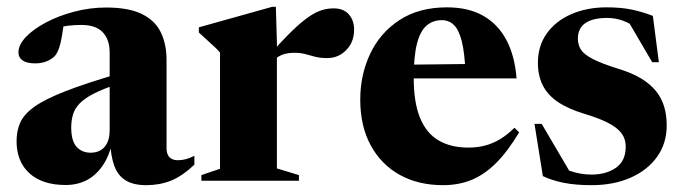

<svg xmlns="http://www.w3.org/2000/svg" viewBox="-20 -529 2000 562"><path d="M324 -312.5V-283Q281 -268.5 254.2 -254.8Q227.5 -241 213.2 -226.2Q199 -211.5 193.8 -194.2Q188.5 -177 188.5 -155.5Q188.5 -116.5 204.2 -99.2Q220 -82 245.5 -82Q262 -82 274.5 -89.2Q287 -96.5 294 -111.2Q301 -126 301 -148.5V-375.5Q301 -413 280.8 -434.5Q260.5 -456 218.5 -456Q197.5 -456 179.5 -453.8Q161.5 -451.5 148.5 -447.5L169 -478Q165 -445 161.2 -423.2Q157.5 -401.5 153 -388.5Q148.5 -375.5 142.5 -367.5Q134 -357 118.2 -350.2Q102.5 -343.5 83.5 -343.5Q58.5 -343.5 46.2 -352Q34 -360.5 34 -375.5Q34 -398 56 -421Q78 -444 115 -463.5Q152 -483 197.8 -495Q243.5 -507 291 -507Q356 -507 394.8 -488.2Q433.5 -469.5 450.5 -434.8Q467.5 -400 467.5 -353V-96Q467.5 -83.5 471.5 -75.5Q475.5 -67.5 483 -63.8Q490.5 -60 500.5 -60Q512.5 -60 524.5 -63.2Q536.5 -66.5 549 -73V-47Q513.5 -13.5 480.5 -0.2Q447.5 13 408 13Q370.5 13 347.8 -1Q325 -15 314.5 -43.8Q304 -72.5 302.5 -116L309 -112.5Q299 -70.5 279.5 -42.8Q260 -15 233 -1.2Q206 12.5 172 12.5Q104 12.5 66.2 -21.8Q28.5 -56 28.5 -116Q28.5 -146.5 39.5 -170.8Q50.5 -195 81 -216.8Q111.5 -238.5 170.2 -261.5Q229 -284.5 324 -312.5Z M956.5 -504.5Q985.5 -504.5 1001 -487Q1016.5 -469.5 1016.5 -442Q1016.5 -406 993.5 -382.5Q970.5 -359 938 -359Q917 -359 902 -363Q887 -367 873.2 -370.8Q859.5 -374.5 840.5 -374.5Q826.5 -374.5 814.8 -371.5Q803 -368.5 792.8 -361.8Q782.5 -355 771.5 -344.5L769 -368.5Q807.5 -412 835.2 -438.8Q863 -465.5 883.8 -479.8Q904.5 -494 921.8 -499.2Q939 -504.5 956.5 -504.5ZM790.5 -405V-36L855 -16.5V0H569.5V-16.5L624 -35V-375Q617.5 -383 609.8 -390.2Q602 -397.5 590.8 -407.5Q579.5 -417.5 562 -434V-449L776.5 -509H787.5Z M1288.5 -507.5Q1351 -507.5 1394.5 -482.8Q1438 -458 1462.5 -411.5Q1487 -365 1492 -299.5H1158.5V-339.5L1419 -342.5L1342.5 -317.5Q1340 -374.5 1331.8 -407.8Q1323.5 -441 1309 -455.5Q1294.5 -470 1273 -470Q1247.5 -470 1229 -454.5Q1210.5 -439 1200.8 -402.2Q1191 -365.5 1191 -301Q1191 -229 1209.5 -184Q1228 -139 1263.8 -118Q1299.5 -97 1351 -97Q1377 -97 1399.2 -102.8Q1421.5 -108.5 1443 -121.2Q1464.5 -134 1486 -155L1499.5 -141.5Q1466 -85.5 1431.8 -51.5Q1397.5 -17.5 1359.8 -2.2Q1322 13 1277 13Q1204.5 13 1150 -17.2Q1095.5 -47.5 1065 -103.8Q1034.5 -160 1034.5 -237.5Q1034.5 -310 1063.5 -371.5Q1092.5 -433 1149.2 -470.2Q1206 -507.5 1288.5 -507.5Z M1755.5 -507.5Q1797 -507.5 1827.8 -501.2Q1858.5 -495 1891 -482.5L1908.5 -347H1889L1811.5 -479.5L1856 -436.5Q1830.5 -458 1806.8 -467.2Q1783 -476.5 1757 -476.5Q1715 -476.5 1693.2 -461.2Q1671.5 -446 1671.5 -416Q1671.5 -398 1680.2 -384Q1689 -370 1714.8 -356.5Q1740.5 -343 1792 -327Q1830 -315.5 1856.8 -299.2Q1883.5 -283 1900 -262.5Q1916.5 -242 1924 -217Q1931.5 -192 1931.5 -162Q1931.5 -109 1903.2 -69.8Q1875 -30.5 1825.5 -8.8Q1776 13 1711.5 13Q1664.5 13 1629.8 6Q1595 -1 1569 -13.5L1544.5 -166.5H1565.5L1656 -12.5L1616.5 -44Q1631.5 -35 1647.2 -29.2Q1663 -23.5 1679.2 -20.8Q1695.5 -18 1711 -18Q1754.5 -18 1783 -38Q1811.5 -58 1811.5 -99.5Q1811.5 -116 1805.2 -129Q1799 -142 1784.8 -153.5Q1770.5 -165 1747 -175.5Q1723.5 -186 1688.5 -196.5Q1641.5 -211 1612 -231.2Q1582.5 -251.5 1568.5 -279.8Q1554.5 -308 1554.5 -345Q1554.5 -395 1580.8 -431.5Q1607 -468 1652.8 -487.8Q1698.5 -507.5 1755.5 -507.5Z"/></svg>

Font: Newsreader 60pt
Style: Bold
Weight: 700
Designer: Hugues Gentile
Foundry: Production Type
Version: Version 1.003